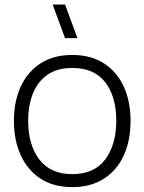

<svg xmlns="http://www.w3.org/2000/svg" viewBox="-20 -792 623 828"><path d="M260.5 -627.5 207 -772.5H260.5L314 -627.5ZM291.5 15Q211 15 155 -21.5Q99 -58 69.5 -122.5Q40 -187 40 -271Q40 -355.5 70 -419.8Q100 -484 156.2 -519.5Q212.5 -555 291.5 -555Q372 -555 428.2 -518.8Q484.5 -482.5 513.8 -418.5Q543 -354.5 543 -271Q543 -185.5 513.5 -121.2Q484 -57 427.5 -21Q371 15 291.5 15ZM291.5 -41Q387 -41 434.2 -105Q481.5 -169 481.5 -271Q481.5 -375 434 -437Q386.5 -499 291.5 -499Q227 -499 185 -469.8Q143 -440.5 122.2 -389.2Q101.5 -338 101.5 -271Q101.5 -167 149.8 -104Q198 -41 291.5 -41Z"/></svg>

Font: Manrope ExtraLight Light
Style: Regular
Weight: 300
Version: Version 4.504